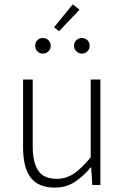

<svg xmlns="http://www.w3.org/2000/svg" viewBox="-20 -842 569 874"><path d="M230 12Q155 12 120 -33Q85 -78 85 -172V-480H129V-178Q129 -101 154.5 -64.5Q180 -28 238 -28Q281 -28 316 -51.5Q351 -75 393 -126V-480H437V0H400L395 -80H393Q358 -38 319 -13Q280 12 230 12ZM249 -700 226 -718 311 -822 342 -798ZM175 -598Q160 -598 150 -608.5Q140 -619 140 -634Q140 -649 150 -659Q160 -669 175 -669Q190 -669 200.5 -659Q211 -649 211 -634Q211 -619 200.5 -608.5Q190 -598 175 -598ZM353 -598Q338 -598 327.5 -608.5Q317 -619 317 -634Q317 -649 327.5 -659Q338 -669 353 -669Q368 -669 378 -659Q388 -649 388 -634Q388 -619 378 -608.5Q368 -598 353 -598Z"/></svg>

Font: Giro Light
Style: Regular
Weight: 300
Designer: Paul D. Hunt
Foundry: Adobe Systems Incorporated
Version: Version 1.000;PS 1.0;hotconv 1.0.88;makeotf.lib2.5.647800